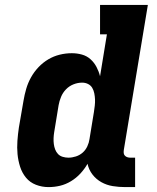

<svg xmlns="http://www.w3.org/2000/svg" viewBox="-20 -755 640 783"><path d="M178 8Q151 8 126.5 -1.5Q102 -11 86 -30.5Q70 -50 62 -75Q54 -100 51.5 -126.5Q49 -153 51 -180.5Q53 -208 57 -235L76 -345Q80 -369 87 -393Q94 -417 106.5 -439.5Q119 -462 137 -481Q155 -500 177 -513Q199 -526 223.5 -532Q248 -538 273 -538Q294 -538 314 -532.5Q334 -527 349 -513.5Q364 -500 373.5 -482Q383 -464 388 -444L416 -615H388V-735H583L485 -144Q484 -137 484.5 -131Q485 -125 489 -120.5Q493 -116 499 -114Q505 -112 511 -112H531V8H491Q465 8 440 4Q415 0 393.5 -12Q372 -24 357 -43.5Q342 -63 337 -87Q325 -66 308 -47.5Q291 -29 269.5 -16Q248 -3 225 2.5Q202 8 178 8ZM259 -112Q274 -112 289.5 -117Q305 -122 317 -132.5Q329 -143 336 -158Q343 -173 345 -188L363 -298Q365 -311 366.5 -324Q368 -337 367.5 -349.5Q367 -362 364.5 -374.5Q362 -387 356 -397Q350 -407 339 -412.5Q328 -418 315 -418Q297 -418 279.5 -411Q262 -404 249 -390.5Q236 -377 229 -360Q222 -343 219 -326L201 -216Q199 -204 198.5 -191.5Q198 -179 199.5 -167.5Q201 -156 205 -145.5Q209 -135 216.5 -127Q224 -119 235.5 -115.5Q247 -112 259 -112Z"/></svg>

Font: Iosevka Slab Heavy Extended
Style: Italic
Weight: 900
Width: 7
Italic angle: -9°
Monospace: yes
Designer: Belleve Invis
Foundry: Belleve Invis
Version: Version 11.1.0; ttfautohint (v1.8.3)